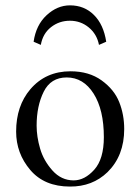

<svg xmlns="http://www.w3.org/2000/svg" viewBox="-20 -684 522 714"><path d="M348.1 -517.1Q340.3 -557.1 310.1 -582Q279.8 -606.9 240 -606.9Q200.2 -606.9 169.7 -583Q139.2 -559.1 131.8 -517.1L105 -528.8Q113.8 -590.8 153.3 -627.4Q192.9 -664.1 240.2 -664.1Q293.5 -664.1 329.3 -628.4Q365.2 -592.8 375 -528.8ZM40 -194.8Q40 -290 92.8 -352.1Q149.9 -418.9 242.2 -418.9Q311 -418.9 357.9 -385Q404.8 -351.1 423.3 -304.4Q441.9 -257.8 441.9 -204.1Q441.9 -105 379.9 -43.9Q323.7 10.3 240.2 9.8Q145 9.8 92.5 -52Q40 -113.8 40 -194.8ZM228 -396Q168.9 -396 142.6 -343Q116.2 -290 116.2 -216.8Q116.2 -175.8 129.2 -131.3Q142.1 -86.9 175 -50Q208 -13.2 253.9 -13.2Q294.9 -13.2 330.6 -53Q366.2 -92.8 366.2 -173.8Q366.2 -275.9 328.1 -335.9Q290 -396 228 -396Z"/></svg>

Font: Linux Libertine Display
Style: Regular
Weight: 400
Designer: Philipp H. Poll
Foundry: Philipp H. Poll
Version: Version 5.0.9